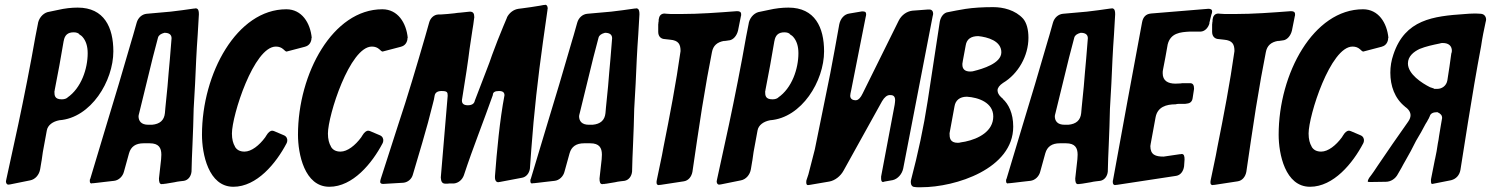

<svg xmlns="http://www.w3.org/2000/svg" viewBox="-20 -784 6274 808"><path d="M107 -25C128 -29 145 -48 149 -72L155 -108V-107C158 -131 162 -157 168 -186L177 -235C181 -258 203 -273 230 -278C363 -288 457 -443 457 -568C457 -668 419 -752 307 -752C281 -752 253 -749 223 -742L180 -733C160 -727 142 -707 139 -681L129 -630C109 -515 80 -369 57 -261L7 -31C6 -25 5 -22 5 -21C5 -13 9 -7 15 -7C18 -7 21 -8 23 -8ZM230 -509 248 -612V-611C252 -636 265 -648 290 -648C301 -648 310 -645 315 -639L311 -641C320 -636 326 -631 329 -627L327 -629C342 -612 349 -589 349 -560C349 -495 322 -413 263 -373L266 -375C260 -369 251 -366 240 -366C210 -366 209 -382 209 -399L210 -402V-404Z M678 -11C691 -13 702 -15 714 -17C721 -19 730 -20 737 -21L754 -23C772 -26 784 -42 786 -62C787 -99 788 -138 790 -175C791 -202 792 -227 793 -252L795 -326C797 -361 799 -397 801 -432C804 -501 807 -571 812 -638L817 -724C817 -738 815 -748 804 -749L799 -748H796C764 -743 731 -739 698 -735L597 -726C578 -724 561 -710 555 -688C550 -670 545 -653 540 -635L534 -615C501 -500 458 -356 430 -265L360 -32C358 -29 358 -27 358 -26C358 -24 358 -23 358 -21C358 -15 361 -12 365 -12L369 -13H373L391 -15C402 -16 413 -18 425 -19C433 -20 442 -21 451 -22L460 -23C479 -25 497 -41 502 -63L523 -139C531 -167 551 -181 584 -181H610C648 -181 659 -162 659 -133L658 -114L649 -33C649 -19 651 -9 661 -9L666 -10H668L667 -9L671 -10H668ZM695 -537C691 -496 688 -457 685 -421C682 -389 679 -360 676 -331L674 -308C671 -278 653 -262 620 -259H604C574 -259 563 -275 563 -295C563 -297 564 -302 566 -309C585 -386 604 -464 623 -542L645 -626C648 -636 657 -642 672 -646C692 -646 702 -638 702 -623Z M1292 -624C1286 -688 1250 -745 1185 -745C977 -745 830 -475 830 -217C830 -137 857 2 962 2C1061 2 1142 -97 1186 -181C1188 -184 1189 -189 1189 -194C1189 -199 1187 -210 1174 -215L1134 -232C1131 -233 1128 -234 1126 -234C1117 -234 1109 -227 1101 -214L1096 -206C1071 -172 1038 -146 1009 -146C990 -146 976 -153 968 -168L969 -167C961 -180 956 -198 956 -222C956 -298 1048 -588 1141 -588C1154 -588 1164 -584 1172 -577C1178 -571 1183 -567 1186 -567L1266 -588H1265C1281 -592 1291 -607 1291 -625Z M1696 -624C1690 -688 1654 -745 1589 -745C1381 -745 1234 -475 1234 -217C1234 -137 1261 2 1366 2C1465 2 1546 -97 1590 -181C1592 -184 1593 -189 1593 -194C1593 -199 1591 -210 1578 -215L1538 -232C1535 -233 1532 -234 1530 -234C1521 -234 1513 -227 1505 -214L1500 -206C1475 -172 1442 -146 1413 -146C1394 -146 1380 -153 1372 -168L1373 -167C1365 -180 1360 -198 1360 -222C1360 -298 1452 -588 1545 -588C1558 -588 1568 -584 1576 -577C1582 -571 1587 -567 1590 -567L1670 -588H1669C1685 -592 1695 -607 1695 -625Z M1678 -15C1696 -17 1713 -30 1718 -51L1757 -183C1774 -240 1790 -300 1801 -345C1805 -360 1808 -372 1809 -381C1811 -394 1821 -401 1838 -401C1862 -401 1864 -396 1864 -381L1835 -37C1836 -19 1841 -11 1855 -11C1861 -11 1867 -11 1872 -12H1891C1909 -14 1925 -27 1932 -46C1952 -107 1973 -164 1992 -215C2016 -279 2035 -331 2054 -384C2054 -396 2063 -401 2080 -401C2096 -401 2103 -395 2103 -383C2083 -278 2071 -148 2063 -43V-34C2064 -24 2068 -18 2076 -17L2080 -18H2082C2114 -24 2145 -30 2177 -36C2194 -39 2207 -54 2210 -74L2216 -157C2227 -308 2244 -458 2265 -608L2284 -742V-744L2285 -749C2284 -758 2282 -763 2275 -764L2271 -763H2268L2252 -760C2228 -756 2202 -752 2178 -749L2162 -747C2141 -744 2123 -730 2113 -710L2114 -711L2098 -673C2081 -633 2066 -593 2051 -553C2045 -534 2036 -511 2026 -485L1978 -360C1976 -348 1966 -341 1949 -341C1933 -341 1924 -347 1924 -360V-363C1938 -448 1951 -534 1956 -577C1960 -605 1964 -632 1968 -657C1971 -673 1973 -689 1975 -705L1976 -711C1976 -728 1971 -735 1957 -735L1947 -734C1938 -733 1927 -732 1919 -731C1910 -730 1901 -730 1892 -728C1874 -726 1853 -724 1834 -723H1824C1806 -722 1791 -708 1786 -689L1769 -629C1735 -512 1694 -373 1657 -263L1582 -30C1581 -26 1580 -22 1580 -19C1580 -11 1587 -10 1593 -10Z M2532 -11C2545 -13 2556 -15 2568 -17C2575 -19 2584 -20 2591 -21L2608 -23C2626 -26 2638 -42 2640 -62C2641 -99 2642 -138 2644 -175C2645 -202 2646 -227 2647 -252L2649 -326C2651 -361 2653 -397 2655 -432C2658 -501 2661 -571 2666 -638L2671 -724C2671 -738 2669 -748 2658 -749L2653 -748H2650C2618 -743 2585 -739 2552 -735L2451 -726C2432 -724 2415 -710 2409 -688C2404 -670 2399 -653 2394 -635L2388 -615C2355 -500 2312 -356 2284 -265L2214 -32C2212 -29 2212 -27 2212 -26C2212 -24 2212 -23 2212 -21C2212 -15 2215 -12 2219 -12L2223 -13H2227L2245 -15C2256 -16 2267 -18 2279 -19C2287 -20 2296 -21 2305 -22L2314 -23C2333 -25 2351 -41 2356 -63L2377 -139C2385 -167 2405 -181 2438 -181H2464C2502 -181 2513 -162 2513 -133L2512 -114L2503 -33C2503 -19 2505 -9 2515 -9L2520 -10H2522L2521 -9L2525 -10H2522ZM2549 -537C2545 -496 2542 -457 2539 -421C2536 -389 2533 -360 2530 -331L2528 -308C2525 -278 2507 -262 2474 -259H2458C2428 -259 2417 -275 2417 -295C2417 -297 2418 -302 2420 -309C2439 -386 2458 -464 2477 -542L2499 -626C2502 -636 2511 -642 2526 -646C2546 -646 2556 -638 2556 -623Z M2858 -21C2877 -24 2890 -40 2894 -61C2907 -150 2920 -239 2934 -328C2941 -371 2948 -413 2956 -458L2976 -564C2981 -592 2998 -607 3028 -612L3027 -611C3028 -611 3029 -611 3030 -612H3036C3037 -613 3038 -613 3039 -613C3041 -613 3042 -613 3046 -614H3048C3066 -616 3081 -634 3086 -656L3098 -716C3099 -717 3099 -720 3099 -724C3099 -735 3091 -737 3081 -737C3002 -731 2924 -725 2844 -725H2817C2807 -725 2797 -725 2787 -726L2775 -727C2761 -726 2754 -717 2752 -702C2752 -697 2752 -691 2750 -687L2751 -689C2751 -687 2750 -684 2750 -681V-650C2750 -632 2760 -622 2773 -620L2800 -617C2836 -614 2844 -597 2844 -569C2825 -434 2799 -299 2772 -164C2768 -142 2764 -120 2759 -98L2744 -26C2743 -22 2743 -19 2743 -16C2743 -8 2746 -6 2752 -5L2757 -6H2760Z M3098 -25C3119 -29 3136 -48 3140 -72L3146 -108V-107C3149 -131 3153 -157 3159 -186L3168 -235C3172 -258 3194 -273 3221 -278C3354 -288 3448 -443 3448 -568C3448 -668 3410 -752 3298 -752C3272 -752 3244 -749 3214 -742L3171 -733C3151 -727 3133 -707 3130 -681L3120 -630C3100 -515 3071 -369 3048 -261L2998 -31C2997 -25 2996 -22 2996 -21C2996 -13 3000 -7 3006 -7C3009 -7 3012 -8 3014 -8ZM3221 -509 3239 -612V-611C3243 -636 3256 -648 3281 -648C3292 -648 3301 -645 3306 -639L3302 -641C3311 -636 3317 -631 3320 -627L3318 -629C3333 -612 3340 -589 3340 -560C3340 -495 3313 -413 3254 -373L3257 -375C3251 -369 3242 -366 3231 -366C3201 -366 3200 -382 3200 -399L3201 -402V-404Z M3905 -716C3906 -720 3907 -723 3907 -726C3907 -736 3902 -744 3891 -744H3885L3819 -739C3796 -736 3774 -721 3762 -697C3711 -595 3661 -492 3610 -390C3602 -373 3593 -364 3584 -362H3583C3582 -362 3582 -362 3582 -362C3582 -362 3583 -362 3584 -362L3585 -363H3584C3583 -362 3582 -362 3582 -362H3581C3571 -362 3558 -366 3558 -381C3558 -387 3560 -394 3562 -404L3623 -712C3624 -716 3625 -720 3625 -723C3625 -736 3618 -736 3607 -736L3554 -727C3533 -724 3517 -706 3512 -682C3500 -613 3487 -544 3474 -475L3409 -155L3382 -50L3374 -26V-27C3373 -23 3373 -19 3373 -16C3373 -10 3375 -5 3380 -5C3382 -5 3385 -6 3388 -6L3470 -20C3493 -24 3517 -42 3530 -66C3584 -163 3638 -261 3692 -358C3702 -375 3713 -384 3725 -384C3736 -384 3747 -382 3747 -362C3747 -357 3746 -351 3745 -343L3688 -41C3688 -38 3688 -35 3688 -32C3688 -23 3691 -18 3696 -18C3697 -18 3699 -19 3703 -20L3737 -26C3758 -31 3776 -51 3781 -75Z M3830 3C3835 4 3839 4 3843 4H3857C4002 4 4244 -74 4244 -251C4244 -308 4224 -346 4200 -368H4201L4194 -374C4183 -384 4178 -394 4178 -404C4178 -414 4186 -425 4201 -435C4265 -473 4308 -549 4308 -625C4308 -661 4300 -688 4286 -705C4253 -742 4201 -754 4160 -754C4118 -754 4078 -752 4039 -746H4040C4017 -742 3993 -738 3970 -733C3952 -731 3939 -714 3935 -693C3918 -582 3901 -470 3884 -359C3867 -248 3843 -137 3814 -27C3813 -23 3813 -20 3813 -17C3813 -8 3817 3 3830 3ZM4044 -593C4048 -619 4066 -632 4097 -632C4136 -628 4194 -612 4194 -564C4194 -517 4114 -494 4078 -485C4075 -484 4070 -483 4063 -483C4041 -483 4030 -493 4030 -512C4030 -517 4030 -521 4032 -525L4031 -523ZM3997 -337C4001 -361 4018 -377 4049 -377C4098 -374 4160 -352 4160 -294C4160 -232 4099 -200 4042 -188L4024 -185C4021 -184 4016 -183 4011 -183C3977 -183 3976 -205 3976 -223Z M4534 -11C4547 -13 4558 -15 4570 -17C4577 -19 4586 -20 4593 -21L4610 -23C4628 -26 4640 -42 4642 -62C4643 -99 4644 -138 4646 -175C4647 -202 4648 -227 4649 -252L4651 -326C4653 -361 4655 -397 4657 -432C4660 -501 4663 -571 4668 -638L4673 -724C4673 -738 4671 -748 4660 -749L4655 -748H4652C4620 -743 4587 -739 4554 -735L4453 -726C4434 -724 4417 -710 4411 -688C4406 -670 4401 -653 4396 -635L4390 -615C4357 -500 4314 -356 4286 -265L4216 -32C4214 -29 4214 -27 4214 -26C4214 -24 4214 -23 4214 -21C4214 -15 4217 -12 4221 -12L4225 -13H4229L4247 -15C4258 -16 4269 -18 4281 -19C4289 -20 4298 -21 4307 -22L4316 -23C4335 -25 4353 -41 4358 -63L4379 -139C4387 -167 4407 -181 4440 -181H4466C4504 -181 4515 -162 4515 -133L4514 -114L4505 -33C4505 -19 4507 -9 4517 -9L4522 -10H4524L4523 -9L4527 -10H4524ZM4551 -537C4547 -496 4544 -457 4541 -421C4538 -389 4535 -360 4532 -331L4530 -308C4527 -278 4509 -262 4476 -259H4460C4430 -259 4419 -275 4419 -295C4419 -297 4420 -302 4422 -309C4441 -386 4460 -464 4479 -542L4501 -626C4504 -636 4513 -642 4528 -646C4548 -646 4558 -638 4558 -623Z M4930 -44C4948 -47 4960 -63 4963 -84L4965 -113C4965 -126 4963 -136 4953 -136L4948 -135H4945L4877 -125C4843 -125 4821 -132 4821 -170L4822 -174V-176L4843 -290C4851 -334 4888 -345 4927 -345C4931 -346 4936 -347 4942 -347H4967C4969 -347 4971 -347 4974 -348C4989 -349 4997 -357 4999 -371L5005 -410C5005 -425 5001 -434 4988 -434H4958C4955 -434 4953 -434 4950 -433L4927 -432C4895 -432 4873 -444 4873 -476C4873 -482 4873 -487 4875 -491L4874 -489C4881 -525 4888 -561 4894 -597C4906 -645 4947 -649 4987 -651H5033C5050 -652 5064 -666 5070 -686H5069C5072 -699 5075 -711 5078 -723L5079 -726V-725C5080 -729 5081 -732 5081 -736C5081 -745 5073 -747 5065 -747L4822 -727H4823C4802 -725 4790 -712 4786 -689C4745 -469 4704 -247 4664 -26C4663 -25 4663 -22 4663 -18C4663 -10 4666 -6 4672 -5L4677 -6H4680Z M5189 -21C5208 -24 5221 -40 5225 -61C5238 -150 5251 -239 5265 -328C5272 -371 5279 -413 5287 -458L5307 -564C5312 -592 5329 -607 5359 -612L5358 -611C5359 -611 5360 -611 5361 -612H5367C5368 -613 5369 -613 5370 -613C5372 -613 5373 -613 5377 -614H5379C5397 -616 5412 -634 5417 -656L5429 -716C5430 -717 5430 -720 5430 -724C5430 -735 5422 -737 5412 -737C5333 -731 5255 -725 5175 -725H5148C5138 -725 5128 -725 5118 -726L5106 -727C5092 -726 5085 -717 5083 -702C5083 -697 5083 -691 5081 -687L5082 -689C5082 -687 5081 -684 5081 -681V-650C5081 -632 5091 -622 5104 -620L5131 -617C5167 -614 5175 -597 5175 -569C5156 -434 5130 -299 5103 -164C5099 -142 5095 -120 5090 -98L5075 -26C5074 -22 5074 -19 5074 -16C5074 -8 5077 -6 5083 -5L5088 -6H5091Z M5823 -624C5817 -688 5781 -745 5716 -745C5508 -745 5361 -475 5361 -217C5361 -137 5388 2 5493 2C5592 2 5673 -97 5717 -181C5719 -184 5720 -189 5720 -194C5720 -199 5718 -210 5705 -215L5665 -232C5662 -233 5659 -234 5657 -234C5648 -234 5640 -227 5632 -214L5627 -206C5602 -172 5569 -146 5540 -146C5521 -146 5507 -153 5499 -168L5500 -167C5492 -180 5487 -198 5487 -222C5487 -298 5579 -588 5672 -588C5685 -588 5695 -584 5703 -577C5709 -571 5714 -567 5717 -567L5797 -588H5796C5812 -592 5822 -607 5822 -625Z M6002 -29C6002 -26 6002 -23 6002 -21C6002 -14 6004 -10 6006 -10C6008 -10 6010 -10 6013 -11L6089 -26H6088C6107 -31 6122 -46 6126 -69L6158 -271C6175 -377 6193 -484 6213 -590C6218 -625 6225 -659 6232 -691C6233 -695 6234 -698 6234 -702C6234 -713 6227 -725 6212 -726C6202 -727 6192 -727 6182 -727C6170 -727 6158 -726 6145 -725C6011 -716 5893 -702 5844 -555C5835 -529 5831 -504 5831 -478C5831 -423 5849 -370 5893 -335L5891 -336C5908 -325 5916 -312 5916 -299C5916 -291 5913 -282 5906 -272C5862 -210 5820 -149 5778 -87C5771 -76 5755 -52 5740 -33H5741C5737 -28 5736 -23 5736 -20C5736 -19 5738 -18 5745 -18L5812 -19C5833 -19 5853 -32 5863 -52C5868 -61 5873 -70 5878 -78C5884 -89 5889 -99 5894 -107C5910 -134 5925 -163 5939 -191C5955 -217 5968 -241 5979 -262C5984 -270 5988 -276 5991 -283V-282L5997 -295C6000 -306 6010 -312 6029 -312C6043 -306 6049 -298 6049 -288C6045 -267 6041 -240 6036 -211C6035 -201 6033 -191 6031 -181C6028 -159 6024 -136 6019 -114V-115ZM6039 -601C6043 -603 6047 -603 6052 -603C6076 -603 6090 -591 6090 -570C6090 -567 6089 -563 6088 -559V-562C6083 -523 6077 -484 6071 -446C6067 -422 6047 -410 6029 -410H6016L6013 -412L5998 -417C5964 -434 5905 -472 5905 -517C5905 -547 5929 -566 5954 -578C5981 -589 6010 -595 6039 -601Z"/></svg>

Font: Bangerz
Style: Regular
Weight: 400
Designer: vernon adams
Foundry: Vernon Adams
Version: Version 2.10;December 28, 2023;FontCreator 13.0.0.2683 64-bi